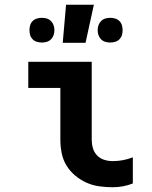

<svg xmlns="http://www.w3.org/2000/svg" viewBox="-20 -780 640 808"><path d="M454 8Q426 8 397.5 4Q369 0 343.5 -11.5Q318 -23 296 -41.5Q274 -60 259.5 -84Q245 -108 239.5 -136Q234 -164 234 -192V-410H99V-520H366V-192Q366 -174 371 -156.5Q376 -139 388.5 -126Q401 -113 418.5 -107.5Q436 -102 454 -102Q476 -102 497.5 -106Q519 -110 539 -118V-8Q519 0 497.5 4Q476 8 454 8ZM444 -601Q433 -601 423 -604Q413 -607 405.5 -614.5Q398 -622 394.5 -632Q391 -642 391 -653Q391 -664 394.5 -674Q398 -684 405.5 -691.5Q413 -699 423 -702Q433 -705 444 -705Q454 -705 464.5 -702Q475 -699 482.5 -691.5Q490 -684 493 -674Q496 -664 496 -653Q496 -642 493 -632Q490 -622 482.5 -614.5Q475 -607 464.5 -604Q454 -601 444 -601ZM156 -601Q146 -601 135.5 -604Q125 -607 117.5 -614.5Q110 -622 107 -632Q104 -642 104 -653Q104 -664 107 -674Q110 -684 117.5 -691.5Q125 -699 135.5 -702Q146 -705 156 -705Q167 -705 177 -702Q187 -699 194.5 -691.5Q202 -684 205.5 -674Q209 -664 209 -653Q209 -642 205.5 -632Q202 -622 194.5 -614.5Q187 -607 177 -604Q167 -601 156 -601ZM244 -600 258 -760H375L340 -600Z"/></svg>

Font: Iosevka HT Extrabold Extended
Style: Regular
Weight: 800
Width: 7
Monospace: yes
Designer: Belleve Invis
Foundry: Belleve Invis
Version: Version 32.3.0; ttfautohint (v1.8.4)